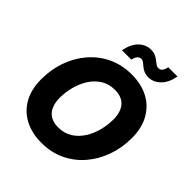

<svg xmlns="http://www.w3.org/2000/svg" viewBox="-253 -1106 1277 1277"><g transform="rotate(45 385.5 -467.5)"><path d="M347.7 9.8Q259.8 9.8 192.1 -25.1Q124.5 -60.1 86.7 -127Q48.8 -193.8 48.8 -289.6Q48.8 -379.9 77.1 -460.7Q105.5 -541.5 158.7 -603.8Q211.9 -666 286.6 -701.7Q361.3 -737.3 453.6 -737.3Q541.5 -737.3 608.6 -702.6Q675.8 -668 714.1 -600.8Q752.4 -533.7 752.4 -437.5Q752.4 -347.2 723.9 -266.6Q695.3 -186 642.1 -123.5Q588.9 -61 514.4 -25.6Q439.9 9.8 347.7 9.8ZM355 -141.6Q411.6 -141.6 453.6 -168.2Q495.6 -194.8 523.4 -238.8Q551.3 -282.7 564.7 -335Q578.1 -387.2 578.1 -438.5Q578.1 -486.8 562.7 -519.8Q547.4 -552.7 518.1 -569.3Q488.8 -585.9 446.3 -585.9Q389.6 -585.9 347.7 -559.3Q305.7 -532.7 277.8 -488.8Q250 -444.8 236.6 -392.8Q223.1 -340.8 223.1 -289.6Q223.1 -241.2 238.5 -208Q253.9 -174.8 283.4 -158.2Q313 -141.6 355 -141.6ZM543.5 -801.3Q518.1 -801.3 500.7 -809.3Q483.4 -817.4 470.7 -828.4Q458 -839.4 447.3 -847.4Q436.5 -855.5 423.8 -855.5Q407.7 -855.5 396.5 -842Q385.3 -828.6 380.9 -804.7H292.5Q305.7 -874 342.5 -909.4Q379.4 -944.8 426.8 -944.8Q452.1 -944.8 469.5 -936.8Q486.8 -928.7 499.5 -918.2Q512.2 -907.7 523.2 -899.7Q534.2 -891.6 546.4 -891.6Q565.4 -891.6 575.2 -904.8Q585 -918 590.3 -942.4H677.2Q664.6 -873.5 627.2 -837.4Q589.8 -801.3 543.5 -801.3Z"/></g></svg>

Font: Inter 16pt ExtraBold
Style: Italic
Weight: 800
Italic angle: -9.3988°
Version: Version 4.001;git-66647c0bb